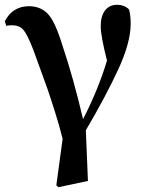

<svg xmlns="http://www.w3.org/2000/svg" viewBox="-20 -571 615 807"><path d="M6.8 -461.9 0 -481.4Q33.2 -544.9 101.6 -544.9Q149.4 -544.9 180.2 -513.7Q210.9 -482.4 241.2 -383.8Q288.1 -245.1 329.1 -70.3Q392.6 -193.4 429.7 -316.4Q403.3 -419.9 403.3 -460.9Q403.3 -502.9 421.4 -526.9Q439.5 -550.8 471.7 -550.8Q502.9 -550.8 522.5 -531.2Q529.3 -504.9 529.3 -471.7Q529.3 -392.6 477.5 -280.3Q425.8 -168 340.8 -23.4L349.6 189.5L225.6 215.8L216.8 208L243.2 12.7Q229.5 -43 210.4 -103Q191.4 -163.1 179.7 -196.8Q168 -230.5 146 -290Q124 -349.6 120.1 -361.3Q94.7 -426.8 78.1 -445.8Q61.5 -464.8 30.3 -464.8Q11.7 -464.8 6.8 -461.9Z"/></svg>

Font: Bpmf Zihi Serif Bold
Style: Bold
Weight: 700
Foundry: But Ko
Version: Version 1.320